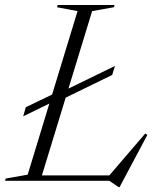

<svg xmlns="http://www.w3.org/2000/svg" viewBox="-44 -725 641 770"><path d="M325.5 -680.5 117.5 0H-23.5L-21 -9L67 -24.5L267 -680.5L184.5 -696L187.5 -705H415.5L413 -696ZM387.5 -13.5 538.5 -189.5 547 -184 435.5 25.5H432L394 0H78.5L85.5 -21.5H417ZM417 -460.5 406 -424.5 197 -322.5 170 -317.5 49 -258.5 59.5 -295 181 -353.5 207.5 -358.5Z"/></svg>

Font: Newsreader 60pt Light
Style: Italic
Weight: 300
Italic angle: -17°
Designer: Hugues Gentile
Foundry: Production Type
Version: Version 1.003